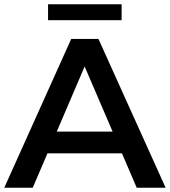

<svg xmlns="http://www.w3.org/2000/svg" viewBox="-25 -883 799 903"><path d="M-5 0 310 -700H438L754 0H618L347 -631H399L129 0ZM140 -162 175 -264H553L588 -162ZM201 -788V-863H547V-788Z"/></svg>

Font: MOST Montserrat SemiBold
Style: Regular
Weight: 600
Designer: Julieta Ulanovsky
Foundry: Julieta Ulanovsky
Version: Version 8.000;March 11, 2024;FontCreator 15.0.0.2926 64-bit